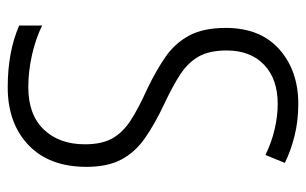

<svg xmlns="http://www.w3.org/2000/svg" viewBox="-164 -600 774 485"><g transform="rotate(90 222.5 -357.0)"><path d="M401 -189Q401 -95 346 -42.5Q291 10 200 10Q110 10 44 -19V-77Q76 -61 117.5 -51.5Q159 -42 200 -42Q269 -42 306.5 -81Q344 -120 344 -185Q344 -227 329.5 -253.5Q315 -280 284.5 -300Q254 -320 205 -342Q159 -364 124 -388Q89 -412 69.5 -448Q50 -484 50 -541Q50 -628 104 -676Q158 -724 242 -724Q285 -724 323 -714.5Q361 -705 391 -690L371 -641Q338 -657 305 -664.5Q272 -672 242 -672Q179 -672 143 -637.5Q107 -603 107 -543Q107 -499 122.5 -472Q138 -445 168 -425.5Q198 -406 241 -386Q292 -362 328 -337Q364 -312 382.5 -277Q401 -242 401 -189Z"/></g></svg>

Font: Noto Sans Tamil Condensed Light
Style: Regular
Weight: 300
Width: 3
Designer: Jelle Bosma - Monotype Design Team
Foundry: Monotype Imaging Inc.
Version: Version 2.004; ttfautohint (v1.8.4.7-5d5b)